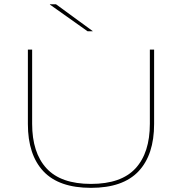

<svg xmlns="http://www.w3.org/2000/svg" viewBox="-20 -872 855 902"><path d="M407.5 10.5Q257 10.5 184 -67.2Q111 -145 111 -289.5V-639H131V-290.5Q131 -154.5 198.5 -81.2Q266 -8 407.5 -8Q549.5 -8 616.8 -81.2Q684 -154.5 684 -290.5V-639H704V-289.5Q704 -145 630.8 -67.2Q557.5 10.5 407.5 10.5ZM243 -852 415.5 -726V-725H391.5L214.5 -850.5V-852Z"/></svg>

Font: Anek Latin Expanded Thin
Style: Regular
Weight: 250
Width: 7
Designer: Yesha Goshar
Foundry: Ek Type
Version: Version 1.003